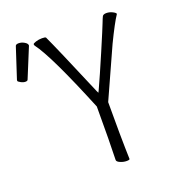

<svg xmlns="http://www.w3.org/2000/svg" viewBox="-235 -820 865 931"><g transform="rotate(-20 197.5 -354.0)"><path d="M277 -1Q277 4 261 4Q245 4 228.5 -3Q212 -10 212 -19Q215 -108 215 -293V-294Q90 -599 33 -674Q31 -677 30.5 -681.5Q30 -686 45.5 -691Q61 -696 78 -696Q95 -696 98 -692Q130 -624 240 -364L245 -354L250 -364Q280 -429 325.5 -535.5Q371 -642 379.5 -664.5Q388 -687 392.5 -695.5Q397 -704 413 -704Q429 -704 444 -696.5Q459 -689 460 -683L459 -681Q436 -647 391 -554L274 -295V-294Q274 -95 275.5 -60Q277 -25 277 -1ZM-56 -531Q-58 -525 -69 -525Q-80 -525 -92.5 -532Q-105 -539 -105 -542V-547L-54 -703Q-52 -712 -37 -712Q-22 -712 -7.5 -703.5Q7 -695 7 -685Q7 -683 6 -682Z"/></g></svg>

Font: LXGW WenKai Mono TC Light
Style: Regular
Weight: 300
Designer: LXGW / Fontworks Inc.
Foundry: LXGW / Fontworks Inc.
Version: Version 1.330